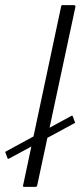

<svg xmlns="http://www.w3.org/2000/svg" viewBox="-24 -728 327 748"><path d="M66 -6 214 -702Q214 -708 220 -708H264Q270 -708 270 -702L121 -6Q120 0 114 0H70Q64 0 66 -6ZM11 -110Q8 -109 7 -109.5Q6 -110 6 -110L-3 -134Q-5 -136 -1 -138L255 -277Q257 -278 259 -276L268 -252Q270 -250 266 -248Z"/></svg>

Font: Glory Light
Style: Italic
Weight: 300
Italic angle: -12°
Version: Version 1.011